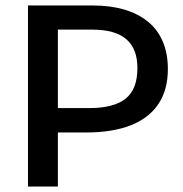

<svg xmlns="http://www.w3.org/2000/svg" viewBox="-20 -680 669 700"><path d="M148 -197V-286H307Q394 -286 437.5 -320Q481 -354 481 -432Q481 -502 440.5 -537Q400 -572 316 -572H148V-660H318Q383 -660 433.5 -645Q484 -630 519.5 -601Q555 -572 573.5 -528.5Q592 -485 592 -428Q592 -353 558 -301.5Q524 -250 457.5 -223.5Q391 -197 293 -197ZM82 0V-660H191V0Z"/></svg>

Font: Bricolage Grotesque 96pt ExtraBold Medium
Style: Regular
Weight: 500
Version: Version 1.001;gftools[0.9.33.dev8+g029e19f]